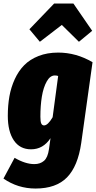

<svg xmlns="http://www.w3.org/2000/svg" viewBox="-35 -856 551 1102"><path d="M193.8 -616.2 133.8 -688 275.9 -835.9H386.2L494.1 -679.2L418 -616.2L319.8 -712.9ZM298.8 -554.2Q402.3 -554.2 496.1 -499L431.2 -35.2Q412.1 98.1 349.6 162.1Q287.1 226.1 168.9 226.1Q67.4 226.1 -15.1 168.9L48.8 49.8Q110.4 85.9 162.1 85.9Q195.8 85.9 217.5 67.1Q239.3 48.3 246.1 0L254.9 -63Q212.9 1 143.1 1Q79.1 1 44.4 -50.3Q9.8 -101.6 9.8 -190.9Q9.8 -251 19 -303Q28.3 -355 49.8 -401.9Q71.3 -448.7 104 -481.9Q136.7 -515.1 186.5 -534.7Q236.3 -554.2 298.8 -554.2ZM279.8 -422.9Q252.4 -422.9 233.2 -388.4Q213.9 -354 205.3 -301.8Q196.8 -249.5 196.8 -186Q196.8 -157.7 201.9 -147Q207 -136.2 217.8 -136.2Q239.7 -136.2 267.1 -183.1L298.8 -419.9Q290 -422.9 279.8 -422.9Z"/></svg>

Font: Fira Sans Compressed Heavy
Style: Italic
Weight: 900
Width: 3
Italic angle: -8°
Designer: Carrois Corporate & Edenspiekermann AG
Foundry: Carrois Corporate GbR & Edenspiekermann AG
Version: Version 4.203;PS 004.203;hotconv 1.0.88;makeotf.lib2.5.64775